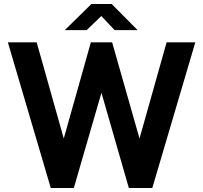

<svg xmlns="http://www.w3.org/2000/svg" viewBox="-20 -933 1008 953"><path d="M232 0 19 -723H162L296.5 -245.5L431 -723H536.5L672.5 -245.5L807 -723H949.5L736 0H619.5L483.5 -472.5L346.5 0ZM301.5 -783.5 433.5 -913H534.5L663 -783.5H549L483 -853.5L410 -783.5Z"/></svg>

Font: Public Sans Thin
Style: Bold
Weight: 700
Version: Version 2.001